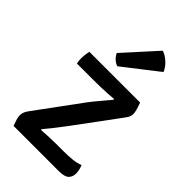

<svg xmlns="http://www.w3.org/2000/svg" viewBox="-224 -817 894 894"><g transform="rotate(45 223.0 -369.5)"><path d="M214 -319.5Q231.5 -342.5 253.2 -368Q275 -393.5 293.5 -416L290.5 -419.5Q276.5 -418 253 -416.5Q229.5 -415 204 -414.5Q178.5 -414 158 -414H53Q51 -421.5 50.2 -431Q49.5 -440.5 49.5 -447Q49.5 -456.5 51 -469.2Q52.5 -482 55 -493.5H389.5Q397.5 -471.5 401.2 -457.8Q405 -444 405 -433Q405 -425 401.8 -416Q398.5 -407 391.5 -398L229 -178Q212 -155 191 -128.5Q170 -102 152 -80.5L155 -77Q179 -79 204 -80Q229 -81 247 -81H294.5Q328.5 -81 356.2 -84Q384 -87 402.5 -95Q407.5 -82.5 410 -71.2Q412.5 -60 412.5 -49Q412.5 -26.5 398.5 -13.2Q384.5 0 347.5 0H49.5Q41.5 -22 38.2 -34.2Q35 -46.5 35 -56.5Q35 -65.5 38.5 -75.5Q42 -85.5 51 -97.5ZM293.5 -739Q316 -731.5 336.8 -712.2Q357.5 -693 366 -671L195 -538Q181 -542 168.2 -553.8Q155.5 -565.5 149.5 -580Z"/></g></svg>

Font: Signika
Style: Regular
Weight: 400
Designer: Anna Giedry
Foundry: Anna Giedry
Version: Version 2.001